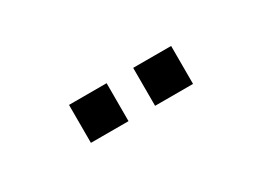

<svg xmlns="http://www.w3.org/2000/svg" viewBox="-22 -788 323 241"><g transform="rotate(-30 139.0 -667.5)"><path d="M162 -640V-695H217V-640ZM69 -640V-695H123.5V-640Z"/></g></svg>

Font: Big Shoulders Stencil Display
Style: Regular
Weight: 400
Designer: Patric King
Foundry: XO Type Co
Version: Version 1.000